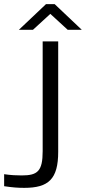

<svg xmlns="http://www.w3.org/2000/svg" viewBox="-161 -700 415 927"><path d="M-56 147C-80 147 -108 146 -141 141V199C-101 205 -75 207 -44 207C73 207 120 165 120 33V-500H45V30C45 127 20 147 -56 147ZM-70 -556H-2L82 -633L166 -556H234L103 -680H61Z"/></svg>

Font: LT Wave Light
Style: Regular
Weight: 300
Designer: Daniel Lyons
Version: Version 2.5 (Glyphs App)